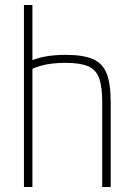

<svg xmlns="http://www.w3.org/2000/svg" viewBox="-20 -750 540 770"><path d="M390 -339Q390 -402 377.5 -436.5Q365 -471 333 -484.5Q301 -498 242 -498Q213 -498 188 -495Q163 -492 141 -485.5Q119 -479 96 -468L94 -502Q126 -517 162.5 -523.5Q199 -530 245 -530Q313 -530 352.5 -513Q392 -496 408 -454.5Q424 -413 424 -340V0H390ZM76 0V-730H110V0Z"/></svg>

Font: M PLUS Code Latin ExtraLight
Style: Regular
Weight: 250
Designer: Coji Morishita
Foundry: UNDERFOREST DESIGN
Version: Version 1.002; ttfautohint (v1.8.3)